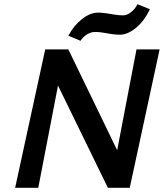

<svg xmlns="http://www.w3.org/2000/svg" viewBox="-20 -893 781 913"><path d="M52 0 195 -658H289L162 0ZM546 0H493L213 -574L234 -658H305L569 -113ZM739 -658 597 0H503L629 -658ZM363 -699 305 -723Q331 -772 370 -802.5Q409 -833 446 -833Q464 -833 484 -830Q504 -827 525 -823.5Q546 -820 564 -820Q584 -820 603 -835Q622 -850 634 -873L693 -849Q666 -793 626.5 -760.5Q587 -728 550 -728Q528 -728 507.5 -731.5Q487 -735 468.5 -738Q450 -741 432 -741Q412 -741 393 -729Q374 -717 363 -699Z"/></svg>

Font: Ysabeau
Style: Bold Italic
Weight: 700
Italic angle: -12°
Designer: Christian Thalmann (Catharsis Fonts)
Version: Version 2.002